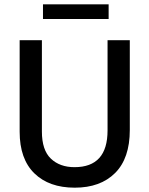

<svg xmlns="http://www.w3.org/2000/svg" viewBox="-20 -860 692 889"><path d="M483 -772H179V-840H483ZM581 -258Q581 -127 513 -59Q445 9 326 9Q207 9 139 -57.5Q71 -124 71 -250V-674H174V-251Q174 -165 215.5 -125.5Q257 -86 325 -86Q478 -86 478 -256V-674H581Z"/></svg>

Font: Hind Mysuru Medium
Style: Regular
Weight: 500
Designer: Manushi Parikh, Hitesh Malaviya
Foundry: Indian Type Foundry
Version: Version 0.703;PS 1.0;hotconv 1.0.86;makeotf.lib2.5.63406